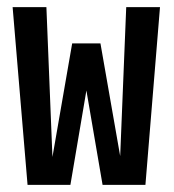

<svg xmlns="http://www.w3.org/2000/svg" viewBox="-20 -520 490 540"><path d="M178 0H57.5L15.5 -500H110.5L127.5 -78.5L183 -398H262.5L318 -81L335 -500H430L389 0H268.5L223 -265.5Z"/></svg>

Font: League Mono Condensed Medium
Style: Regular
Weight: 500
Width: 1
Designer: Tyler Finck
Foundry: The League of Moveable Type / Tyler Finck
Version: Version 2.210